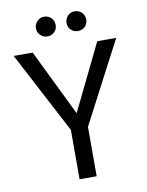

<svg xmlns="http://www.w3.org/2000/svg" viewBox="-94 -939 773 1007"><g transform="rotate(-10 292.0 -436.0)"><path d="M464 -697C464 -697 292 -344 292 -344C292 -344 120 -697 120 -697C120 -697 19 -697 19 -697C19 -697 247 -263 247 -263C247 -263 247 0 247 0C247 0 338 0 338 0C338 0 338 -263 338 -263C338 -263 565 -697 565 -697C565 -697 464 -697 464 -697ZM212 -767C212 -767 212 -767 212 -767C226 -767 238 -772 249 -782C259 -792 264 -804 264 -819C264 -819 264 -819 264 -819C264 -834 259 -846 249 -857C238 -867 226 -872 212 -872C212 -872 212 -872 212 -872C197 -872 185 -867 175 -857C164 -846 159 -834 159 -819C159 -819 159 -819 159 -819C159 -804 164 -792 175 -782C185 -772 197 -767 212 -767ZM374 -767C374 -767 374 -767 374 -767C389 -767 401 -772 412 -782C422 -792 427 -804 427 -819C427 -819 427 -819 427 -819C427 -834 422 -846 412 -857C401 -867 389 -872 374 -872C374 -872 374 -872 374 -872C359 -872 347 -867 337 -857C327 -846 322 -834 322 -819C322 -819 322 -819 322 -819C322 -804 327 -792 337 -782C347 -772 359 -767 374 -767Z"/></g></svg>

Font: Girnar Poppins
Style: Regular
Weight: 500
Designer: Ninad Kale (Devanagari), Jonny Pinhorn (Latin)
Foundry: Indian Type Foundry
Version: ""